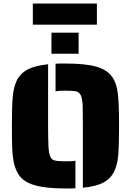

<svg xmlns="http://www.w3.org/2000/svg" viewBox="-20 -1054 738 1082"><path d="M447 -344Q447 -431 446 -458Q444 -499 435 -517.5Q426 -536 406 -540Q386 -543 349 -543Q306 -543 293 -539V-695Q302 -696 320 -696H349Q461 -696 522.5 -678.5Q584 -661 612 -621Q638 -584 644.5 -524Q651 -464 651 -344Q651 -239 646.5 -182.5Q642 -126 624 -89Q604 -47 562.5 -25Q521 -3 447 4ZM139 -24Q106 -40 87 -67Q68 -94 59 -134Q51 -169 49 -214.5Q47 -260 47 -344Q47 -449 51.5 -505Q56 -561 74 -599Q94 -640 135 -662Q176 -684 251 -692V-344Q251 -285 253 -231Q255 -190 263.5 -171Q272 -152 292 -149Q309 -145 349 -145Q390 -145 405 -148V7Q396 8 378 8H349Q203 8 139 -24ZM165 -1034H526V-915H165ZM270 -870H423V-751H270Z"/></svg>

Font: Saira Stencil
Style: Regular
Weight: 400
Designer: Hector Gatti with collaboration of the Omnibus-Type team
Foundry: Omnibus-Type
Version: Version 1.003